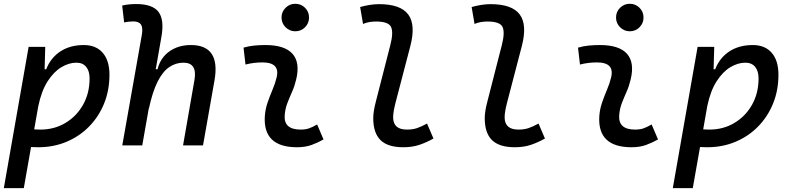

<svg xmlns="http://www.w3.org/2000/svg" viewBox="-23 -764 4144 1009"><path d="M102.1 224.6H-2.9L127.4 -517.6H214.8L211.4 -399.9H219.7Q243.7 -460.9 294.7 -494.1Q345.7 -527.3 417.5 -527.3Q481.4 -527.3 516.8 -486.6Q552.2 -445.8 552.2 -371.1Q552.2 -289.6 524.2 -220.2Q496.1 -150.9 445.3 -99.1Q394.5 -47.4 326.4 -18.8Q258.3 9.8 178.2 9.8Q159.7 9.8 140.1 8.8ZM156.7 -84Q172.4 -83 189 -83Q262.7 -83 321.3 -118.2Q379.9 -153.3 413.8 -214.1Q447.8 -274.9 447.8 -351.6Q447.8 -391.1 429.7 -412.8Q411.6 -434.6 378.4 -434.6Q339.4 -434.6 299.6 -410.9Q259.8 -387.2 227.3 -336.7Q194.8 -286.1 178.2 -206.1Z M939 0 999 -344.2Q1014.6 -434.6 940.9 -434.6Q900.9 -434.6 866.7 -411.6Q832.5 -388.7 805.4 -335.2Q778.3 -281.7 758.8 -190.4L759.8 -199.7L724.6 0H619.6L722.2 -579.6Q729 -617.2 718.3 -634.3Q707.5 -651.4 677.7 -651.4Q665.5 -651.4 653.6 -650.1Q641.6 -648.9 629.4 -646L619.1 -734.9Q637.7 -739.3 656.2 -741Q674.8 -742.7 693.4 -742.7Q778.3 -742.7 809.8 -701.7Q841.3 -660.6 825.2 -569.8L795.4 -399.9H804.7Q820.3 -460.9 867.4 -494.1Q914.6 -527.3 980 -527.3Q1137.2 -527.3 1104 -340.3L1043.9 0Z M1643.6 -109.9 1677.2 -31.2Q1647.5 -14.2 1614.3 -2.2Q1581.1 9.8 1538.1 9.8Q1358.4 9.8 1368.7 -153.3Q1371.1 -189.9 1383.1 -224.6Q1395 -259.3 1408.9 -292Q1422.9 -324.7 1430.2 -355Q1451.2 -436 1356.4 -436Q1310.1 -436 1267.1 -424.8L1256.8 -513.7Q1285.6 -522 1314.5 -524.7Q1343.3 -527.3 1372.1 -527.3Q1473.1 -527.3 1514.2 -481.2Q1555.2 -435.1 1533.2 -345.2Q1524.9 -310.5 1511.5 -280.5Q1498 -250.5 1486.8 -221.2Q1475.6 -191.9 1473.1 -157.7Q1467.8 -83 1557.1 -83Q1581.5 -83 1599.9 -89.1Q1618.2 -95.2 1643.6 -109.9ZM1528.8 -599.6Q1499 -599.6 1477.8 -620.8Q1456.5 -642.1 1456.5 -671.9Q1456.5 -702.1 1477.8 -723.1Q1499 -744.1 1528.8 -744.1Q1559.1 -744.1 1580.1 -723.1Q1601.1 -702.1 1601.1 -671.9Q1601.1 -642.1 1580.1 -620.8Q1559.1 -599.6 1528.8 -599.6Z M2096.2 9.8Q2015.1 9.8 1976.8 -27.6Q1938.5 -64.9 1938.5 -143.6Q1938.5 -178.2 1952.6 -231.9L2028.3 -527.3Q2045.4 -593.8 2032 -622.3Q2018.6 -650.9 1953.1 -650.9Q1936.5 -650.9 1919.2 -648.2Q1901.9 -645.5 1884.8 -638.2L1869.6 -727.1Q1894 -733.9 1918.9 -738Q1943.8 -742.2 1968.8 -742.2Q2082 -742.2 2122.3 -688Q2162.6 -633.8 2133.3 -521.5L2057.6 -231.9Q2043 -176.8 2043 -147.9Q2043 -83 2115.2 -83Q2145 -83 2167.5 -90.3Q2189.9 -97.7 2221.2 -114.7L2254.9 -36.1Q2220.7 -16.6 2182.9 -3.4Q2145 9.8 2096.2 9.8Z M2682.1 9.8Q2601.1 9.8 2562.7 -27.6Q2524.4 -64.9 2524.4 -143.6Q2524.4 -178.2 2538.6 -231.9L2614.3 -527.3Q2631.3 -593.8 2617.9 -622.3Q2604.5 -650.9 2539.1 -650.9Q2522.5 -650.9 2505.1 -648.2Q2487.8 -645.5 2470.7 -638.2L2455.6 -727.1Q2480 -733.9 2504.9 -738Q2529.8 -742.2 2554.7 -742.2Q2668 -742.2 2708.3 -688Q2748.5 -633.8 2719.2 -521.5L2643.6 -231.9Q2628.9 -176.8 2628.9 -147.9Q2628.9 -83 2701.2 -83Q2731 -83 2753.4 -90.3Q2775.9 -97.7 2807.1 -114.7L2840.8 -36.1Q2806.6 -16.6 2768.8 -3.4Q2731 9.8 2682.1 9.8Z M3401.4 -109.9 3435.1 -31.2Q3405.3 -14.2 3372.1 -2.2Q3338.9 9.8 3295.9 9.8Q3116.2 9.8 3126.5 -153.3Q3128.9 -189.9 3140.9 -224.6Q3152.8 -259.3 3166.7 -292Q3180.7 -324.7 3188 -355Q3209 -436 3114.3 -436Q3067.9 -436 3024.9 -424.8L3014.6 -513.7Q3043.5 -522 3072.3 -524.7Q3101.1 -527.3 3129.9 -527.3Q3231 -527.3 3272 -481.2Q3313 -435.1 3291 -345.2Q3282.7 -310.5 3269.3 -280.5Q3255.9 -250.5 3244.6 -221.2Q3233.4 -191.9 3231 -157.7Q3225.6 -83 3314.9 -83Q3339.4 -83 3357.7 -89.1Q3376 -95.2 3401.4 -109.9ZM3286.6 -599.6Q3256.8 -599.6 3235.6 -620.8Q3214.4 -642.1 3214.4 -671.9Q3214.4 -702.1 3235.6 -723.1Q3256.8 -744.1 3286.6 -744.1Q3316.9 -744.1 3337.9 -723.1Q3358.9 -702.1 3358.9 -671.9Q3358.9 -642.1 3337.9 -620.8Q3316.9 -599.6 3286.6 -599.6Z M3617.7 224.6H3512.7L3643.1 -517.6H3730.5L3727.1 -399.9H3735.4Q3759.3 -460.9 3810.3 -494.1Q3861.3 -527.3 3933.1 -527.3Q3997.1 -527.3 4032.5 -486.6Q4067.9 -445.8 4067.9 -371.1Q4067.9 -289.6 4039.8 -220.2Q4011.7 -150.9 3960.9 -99.1Q3910.2 -47.4 3842 -18.8Q3773.9 9.8 3693.8 9.8Q3675.3 9.8 3655.8 8.8ZM3672.4 -84Q3688 -83 3704.6 -83Q3778.3 -83 3836.9 -118.2Q3895.5 -153.3 3929.4 -214.1Q3963.4 -274.9 3963.4 -351.6Q3963.4 -391.1 3945.3 -412.8Q3927.2 -434.6 3894 -434.6Q3855 -434.6 3815.2 -410.9Q3775.4 -387.2 3742.9 -336.7Q3710.4 -286.1 3693.8 -206.1Z"/></svg>

Font: Cascadia Mono PL
Style: Italic
Weight: 400
Italic angle: -10°
Monospace: yes
Designer: Aaron Bell
Foundry: Saja Typeworks
Version: Version 2404.023; ttfautohint (v1.8.4)